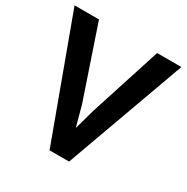

<svg xmlns="http://www.w3.org/2000/svg" viewBox="-169 -889 1012 1039"><g transform="rotate(30 337.0 -369.5)"><path d="M278 4 3 -743H155.5L305.5 -300.5L340.5 -171.5L376.5 -300.5L519 -743H670.5L400 4Z"/></g></svg>

Font: Merriweather Sans SemiBold
Style: Regular
Weight: 600
Designer: Eben Sorkin
Foundry: Eben Sorkin
Version: Version 2.001